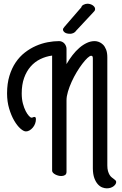

<svg xmlns="http://www.w3.org/2000/svg" viewBox="-20 -922 656 1036"><path d="M338.9 -576.2Q354 -602.1 371.3 -624.5Q388.7 -647 408.2 -663.8Q427.7 -680.7 448.5 -690.4Q469.2 -700.2 491.2 -700.2Q501.5 -700.2 513.4 -695.8Q525.4 -691.4 535.6 -681.4Q545.9 -671.4 552.5 -654.5Q559.1 -637.7 559.1 -612.8V-29.8Q559.1 -11.2 562.7 1.2Q566.4 13.7 571.5 22Q576.7 30.3 583 35.2Q589.4 40 594.5 43.9Q599.6 47.9 603.3 51.3Q606.9 54.7 606.9 60.1Q606.9 65.9 603.3 71.8Q599.6 77.6 593 82.8Q586.4 87.9 577.1 91.1Q567.9 94.2 556.2 94.2Q544.9 94.2 532 89.4Q519 84.5 507.8 72Q496.6 59.6 489 39.1Q481.4 18.6 481 -13.2V-606.9Q481 -616.7 478 -618.9Q475.1 -621.1 472.2 -621.1Q464.4 -621.1 451.7 -609.1Q439 -597.2 424.1 -577.6Q409.2 -558.1 394 -533Q378.9 -507.8 366.7 -481Q354.5 -454.1 346.7 -428Q338.9 -401.9 338.9 -380.9V4.9Q338.9 17.6 330.6 22.7Q322.3 27.8 311 27.8Q302.2 27.8 293.5 25.4Q284.7 22.9 277.6 19Q270.5 15.1 265.9 10Q261.2 4.9 261.2 -1V-622.1Q227.5 -617.7 197.5 -603Q167.5 -588.4 145.3 -563Q123 -537.6 110.1 -501.5Q97.2 -465.3 97.2 -418Q97.2 -387.7 103.5 -363.5Q109.9 -339.4 118.7 -322.5Q127.4 -305.7 136.2 -296.4Q145 -287.1 149.9 -287.1Q154.3 -287.1 158.2 -289.1Q162.1 -291 166 -291Q173.8 -291 173.8 -278.8Q173.8 -266.1 169.2 -254.2Q164.6 -242.2 156.7 -233.2Q148.9 -224.1 139.4 -218.5Q129.9 -212.9 120.1 -212.9Q107.4 -212.9 89.8 -228.5Q72.3 -244.1 56.4 -271.5Q40.5 -298.8 29.3 -336.4Q18.1 -374 18.1 -418Q18.1 -470.7 30.8 -512.5Q43.5 -554.2 64.7 -585.4Q85.9 -616.7 114.3 -638.7Q142.6 -660.6 173.8 -674.3Q205.1 -688 237.3 -694.1Q269.5 -700.2 298.8 -700.2Q306.6 -700.2 314 -697Q321.3 -693.8 326.7 -688.2Q332 -682.6 335.4 -674.8Q338.9 -667 338.9 -658.2ZM392.1 -757.8Q385.7 -748 376.5 -743.9Q367.2 -739.7 358.9 -739.7Q338.4 -739.7 329.1 -747.1Q319.8 -754.4 319.8 -762.7Q319.8 -766.6 322.5 -770.3Q325.2 -773.9 328.1 -777.8L418.9 -882.8Q420.4 -891.1 430.9 -896.5Q441.4 -901.9 452.1 -901.9Q459.5 -901.9 466.8 -899.7Q474.1 -897.5 480 -893.6Q485.8 -889.6 489.5 -884.5Q493.2 -879.4 493.2 -873Q493.2 -866.2 489 -861.8Q484.9 -857.4 481 -853Z"/></svg>

Font: Grand Hotel
Style: Regular
Weight: 400
Designer: Brian J. Bonislawsky & Jim Lyles for Astigmatic (AOETI)
Foundry: Astigmatic (AOETI)
Version: Version 001.000